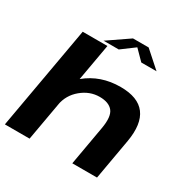

<svg xmlns="http://www.w3.org/2000/svg" viewBox="-199 -1088 1239 1265"><g transform="rotate(30 420.5 -456.0)"><path d="M5.5 0H193.5L332.5 -785H144.5ZM518.5 0H706.5L761 -309.5Q785.5 -450.5 731.2 -522.8Q677 -595 543.5 -595Q392 -595 284 -505.8Q176 -416.5 162 -340.5L244 -287.5Q258 -366.5 320 -418Q382 -469.5 457 -469.5Q527 -469.5 557.5 -431.5Q588 -393.5 571 -298ZM293 -802.5H408.5L507.5 -876L580 -802.5H696L572.5 -912.5H453.5Z"/></g></svg>

Font: Anybody Expanded
Style: Bold Italic
Weight: 700
Width: 7
Italic angle: -10°
Version: Version 1.113;gftools[0.9.25]